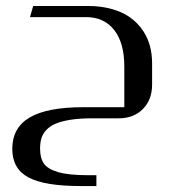

<svg xmlns="http://www.w3.org/2000/svg" viewBox="-20 -395 574 641"><path d="M376 0H287.1Q245.6 0 215.1 4.9Q184.6 9.8 165.3 18.1Q146 26.4 134.3 39.3Q122.6 52.2 118.2 66.9Q113.8 81.5 113.8 101.1Q113.8 132.8 126.5 151.1Q139.2 169.4 174.3 179.7Q209.5 189.9 272.9 189.9H301.8V226.1H249Q128.9 226.1 75 197.3Q21 168.5 21 102.1Q21 31.2 79.3 -2.9Q137.7 -37.1 257.8 -37.1H395V-173.8Q395 -251.5 361.3 -294.7Q327.6 -337.9 267.1 -337.9H80.1L90.8 -375H273.9Q335.4 -375 382.8 -354.5Q430.2 -334 459 -290Q487.8 -246.1 487.8 -183.1V-112.8Q487.8 -62 457 -31Q426.3 0 376 0Z"/></svg>

Font: Wesal
Style: Regular
Weight: 300
Designer: Ahmed zaza
Foundry: Ahmed zaza
Version: Version 2.01